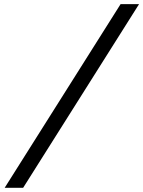

<svg xmlns="http://www.w3.org/2000/svg" viewBox="-20 -806 686 919"><path d="M2.4 92.8H90.8L645.5 -786.1H557.1Z"/></svg>

Font: Cascadia Code SemiLight
Style: Italic
Weight: 350
Italic angle: -10°
Monospace: yes
Designer: Aaron Bell
Foundry: Saja Typeworks
Version: Version 2404.023